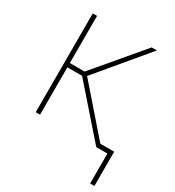

<svg xmlns="http://www.w3.org/2000/svg" viewBox="-164 -614 791 868"><g transform="rotate(30 231.0 -180.0)"><path d="M65.4 0V-515.6H87.9V-269.5H165L373 -515.6H400.4L184.6 -257.8L409.2 0H381.3L164.6 -247.1H87.9V0ZM439.5 156.2V0H386.7V-22.5H461.9V156.2Z"/></g></svg>

Font: Inter Display Thin
Style: Regular
Weight: 100
Designer: Rasmus Andersson
Foundry: rsms
Version: Version 4.000;git-a52131595